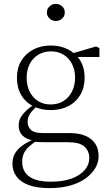

<svg xmlns="http://www.w3.org/2000/svg" viewBox="-20 -724 563 987"><path d="M234 243Q170 243 128 227.5Q86 212 65 183.5Q44 155 44 117Q44 86 58 63Q72 40 99.5 21Q127 2 167 -13L175 -4Q147 13 129 29.5Q111 46 102.5 65Q94 84 94 108Q94 141 110.5 164Q127 187 159.5 198.5Q192 210 240 210Q305 210 349 193.5Q393 177 416 149.5Q439 122 439 89Q439 53 414.5 30Q390 7 327 7H203Q189 7 175 6Q161 5 147 4V-2Q112 -10 94 -29Q76 -48 76 -80Q76 -109 95 -133.5Q114 -158 150 -184V-195L178 -185Q149 -160 135.5 -141Q122 -122 122 -98Q122 -72 139 -56Q156 -40 198 -40H336Q386 -40 419 -26Q452 -12 469.5 14.5Q487 41 487 79Q487 111 470 140Q453 169 421 192.5Q389 216 342 229.5Q295 243 234 243ZM241 -158Q190 -158 150.5 -178Q111 -198 89 -235.5Q67 -273 67 -324Q67 -374 89 -411Q111 -448 150.5 -469Q190 -490 241 -490Q268 -490 290.5 -484.5Q313 -479 332 -469Q351 -459 365 -445L367 -444Q391 -422 403 -392Q415 -362 415 -324Q415 -274 393 -236.5Q371 -199 331.5 -178.5Q292 -158 241 -158ZM240 -187Q278 -187 306 -204.5Q334 -222 350 -253.5Q366 -285 366 -325Q366 -365 350 -395.5Q334 -426 306.5 -443Q279 -460 242 -460Q205 -460 176.5 -442.5Q148 -425 132.5 -394.5Q117 -364 117 -324Q117 -284 132.5 -253Q148 -222 175.5 -204.5Q203 -187 240 -187ZM339 -431V-449H350L473 -485L491 -477V-431ZM267 -616Q249 -616 235 -628.5Q221 -641 221 -660Q221 -679 235 -691.5Q249 -704 267 -704Q286 -704 299.5 -691.5Q313 -679 313 -660Q313 -641 299.5 -628.5Q286 -616 267 -616Z"/></svg>

Font: Source Serif 4 18pt Light
Style: Regular
Weight: 300
Designer: Frank Grießhammer
Foundry: Adobe Systems Incorporated
Version: Version 4.004;hotconv 1.0.116;makeotfexe 2.5.65601